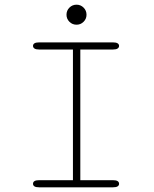

<svg xmlns="http://www.w3.org/2000/svg" viewBox="-20 -800 659 820"><path d="M147.5 0Q133.5 0 127.2 -4Q121 -8 121 -15Q121 -22.5 127.2 -26.5Q133.5 -30.5 147.5 -30.5H291.5V-588.5H147.5Q133.5 -588.5 127.2 -592.8Q121 -597 121 -604Q121 -611 127.2 -615Q133.5 -619 147.5 -619H462Q476 -619 482.2 -615Q488.5 -611 488.5 -604Q488.5 -597 482.2 -592.8Q476 -588.5 462 -588.5H323V-30.5H462Q476 -30.5 482.2 -26.5Q488.5 -22.5 488.5 -15Q488.5 -8 482.2 -4Q476 0 462 0ZM307 -694.5Q289 -694.5 276.5 -707Q264 -719.5 264 -737Q264 -755 276.5 -767.5Q289 -780 307 -780Q324.5 -780 337 -767.5Q349.5 -755 349.5 -737Q349.5 -719.5 337 -707Q324.5 -694.5 307 -694.5Z"/></svg>

Font: Sono Monospace ExtraLight
Style: Regular
Weight: 250
Version: Version 2.112